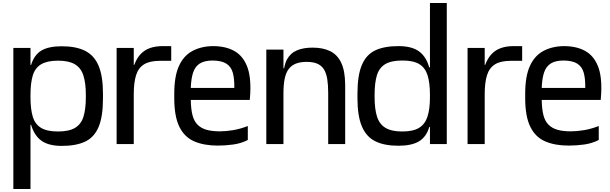

<svg xmlns="http://www.w3.org/2000/svg" viewBox="-20 -950 4022 1266"><path d="M68 296V-634H181V-522H185Q206 -589 253.5 -617Q301 -645 388 -645Q481 -645 541 -615Q601 -585 630 -516.5Q659 -448 659 -331V-301Q659 -181 630 -112.5Q601 -44 541 -16Q481 12 388 12Q301 12 253.5 -22Q206 -56 185 -127H181V296ZM363 -83Q435 -83 475 -107Q515 -131 530.5 -181Q546 -231 546 -309V-324Q546 -402 530 -452Q514 -502 474 -526Q434 -550 363 -550Q291 -550 251 -526Q211 -502 196 -452Q181 -402 181 -324V-309Q181 -231 196 -181Q211 -131 250.5 -107Q290 -83 363 -83Z M749 0V-634H862V-522H865Q882 -567 908 -594Q934 -621 970 -633.5Q1006 -646 1054 -646H1109V-549H1034Q967 -549 929.5 -525.5Q892 -502 877 -453.5Q862 -405 862 -328V0Z M1416 10Q1325 10 1260.5 -18Q1196 -46 1162.5 -114.5Q1129 -183 1129 -303V-332Q1129 -447 1160 -515Q1191 -583 1249 -614Q1307 -645 1384 -646Q1466 -646 1523 -615Q1580 -584 1608 -515.5Q1636 -447 1630 -332L1627 -291H1238Q1239 -231 1249 -191.5Q1259 -152 1282 -128.5Q1305 -105 1341 -94.5Q1377 -84 1430 -84Q1471 -84 1518 -92Q1565 -100 1614 -119V-27Q1569 -4 1517 3Q1465 10 1416 10ZM1238 -370H1525Q1526 -431 1515 -470.5Q1504 -510 1473 -530Q1442 -550 1384 -551Q1328 -551 1297 -531Q1266 -511 1253 -470.5Q1240 -430 1238 -370Z M1849 -334V-442Q1849 -515 1872 -557.5Q1895 -600 1938 -618Q1981 -636 2041 -636Q2110 -636 2157.5 -612.5Q2205 -589 2230 -536Q2255 -483 2256 -393L2144 -338Q2144 -389 2138 -427.5Q2132 -466 2116.5 -491.5Q2101 -517 2073.5 -529.5Q2046 -542 2001 -542Q1958 -542 1928.5 -529.5Q1899 -517 1881.5 -492Q1864 -467 1856.5 -427.5Q1849 -388 1849 -334ZM1736 0V-623H1849V-442V0ZM1851 -436 1816 -461V-500H1862ZM2144 0V-397L2256 -395V0Z M2607 11Q2514 11 2454.5 -18.5Q2395 -48 2366 -117Q2337 -186 2337 -302V-332Q2337 -453 2366 -521.5Q2395 -590 2454.5 -618Q2514 -646 2607 -646Q2696 -646 2744 -610.5Q2792 -575 2811 -502Q2830 -429 2830 -316V-294Q2830 -181 2811 -114.5Q2792 -48 2743.5 -18.5Q2695 11 2607 11ZM2804 -113V-131H2819V-113ZM2632 -83Q2705 -83 2744 -107.5Q2783 -132 2799 -182Q2815 -232 2815 -310V-325Q2815 -403 2799.5 -453Q2784 -503 2745 -527Q2706 -551 2633 -551Q2560 -551 2520 -527Q2480 -503 2465 -453Q2450 -403 2450 -325V-310Q2450 -233 2465.5 -182.5Q2481 -132 2521 -107.5Q2561 -83 2632 -83ZM2804 -488V-506H2819V-488ZM2815 0V-930H2926V0Z M3063 0V-634H3176V-522H3179Q3196 -567 3222 -594Q3248 -621 3284 -633.5Q3320 -646 3368 -646H3423V-549H3348Q3281 -549 3243.5 -525.5Q3206 -502 3191 -453.5Q3176 -405 3176 -328V0Z M3730 10Q3639 10 3574.5 -18Q3510 -46 3476.5 -114.5Q3443 -183 3443 -303V-332Q3443 -447 3474 -515Q3505 -583 3563 -614Q3621 -645 3698 -646Q3780 -646 3837 -615Q3894 -584 3922 -515.5Q3950 -447 3944 -332L3941 -291H3552Q3553 -231 3563 -191.5Q3573 -152 3596 -128.5Q3619 -105 3655 -94.5Q3691 -84 3744 -84Q3785 -84 3832 -92Q3879 -100 3928 -119V-27Q3883 -4 3831 3Q3779 10 3730 10ZM3552 -370H3839Q3840 -431 3829 -470.5Q3818 -510 3787 -530Q3756 -550 3698 -551Q3642 -551 3611 -531Q3580 -511 3567 -470.5Q3554 -430 3552 -370Z"/></svg>

Font: Matangi
Style: Bold
Weight: 700
Designer: Prashant Pant
Foundry: The Graphic Ant
Version: Version 3.002